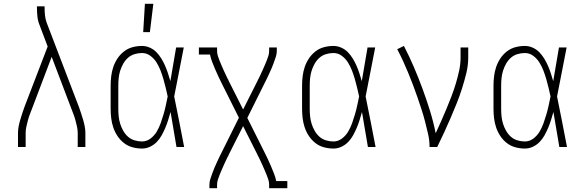

<svg xmlns="http://www.w3.org/2000/svg" viewBox="-20 -768 3040 1003"><path d="M74 0V-74Q74 -91 77.5 -108.5Q81 -126 86 -143Q91 -160 96.5 -176.5Q102 -193 108 -210L229 -525L187 -636Q178 -658 175.5 -681Q173 -704 173 -728V-735H213V-728Q213 -708 215 -688Q217 -668 224 -649L392 -210Q398 -193 403.5 -176.5Q409 -160 414 -143Q419 -126 422.5 -108.5Q426 -91 426 -74V0H386V-74Q386 -89 382.5 -105Q379 -121 375 -136.5Q371 -152 365.5 -167Q360 -182 354 -197L250 -471L146 -197Q140 -182 134.5 -167Q129 -152 125 -136.5Q121 -121 117.5 -105Q114 -89 114 -74V0Z M722 8Q697 8 672.5 1.5Q648 -5 628 -20.5Q608 -36 594 -57Q580 -78 572 -101.5Q564 -125 561 -150Q558 -175 558 -200V-320Q558 -345 561 -370Q564 -395 572 -418.5Q580 -442 594 -463Q608 -484 628 -499.5Q648 -515 672.5 -521.5Q697 -528 722 -528Q743 -528 763 -519Q783 -510 797.5 -495Q812 -480 823 -462Q834 -444 842.5 -424.5Q851 -405 857.5 -385Q864 -365 870 -344Q878 -388 885 -432Q892 -476 900 -520H940Q927 -456 915 -391.5Q903 -327 890 -264Q904 -198 916.5 -132Q929 -66 942 0H902Q894 -46 886.5 -91.5Q879 -137 871 -183Q865 -162 858.5 -141Q852 -120 843.5 -100Q835 -80 824.5 -61Q814 -42 799 -26.5Q784 -11 764 -1.5Q744 8 722 8ZM722 -29Q746 -29 766 -44Q786 -59 798.5 -80Q811 -101 819 -123.5Q827 -146 834 -169.5Q841 -193 846 -216.5Q851 -240 856 -264Q851 -287 845.5 -310Q840 -333 833.5 -355.5Q827 -378 818.5 -400Q810 -422 797.5 -442Q785 -462 765.5 -476.5Q746 -491 722 -491Q702 -491 682.5 -485Q663 -479 648.5 -466Q634 -453 624 -435.5Q614 -418 608 -399Q602 -380 600 -360Q598 -340 598 -320V-200Q598 -180 600 -160Q602 -140 608 -121Q614 -102 624 -84.5Q634 -67 648.5 -54Q663 -41 682.5 -35Q702 -29 722 -29ZM728 -600 737 -748H781L763 -600Z M1074 215V197Q1074 181 1079 166.5Q1084 152 1089 137.5Q1094 123 1100 109Q1106 95 1112.5 81Q1119 67 1125.5 53Q1132 39 1139 26L1228 -153L1139 -331Q1130 -349 1121 -368Q1112 -387 1104 -406Q1096 -425 1088.5 -444Q1081 -463 1077 -483H1019V-520H1114V-502Q1114 -489 1118 -476Q1122 -463 1127 -451Q1132 -439 1137 -427Q1142 -415 1147.5 -403Q1153 -391 1158.5 -379Q1164 -367 1170 -355L1171 -354Q1172 -352 1173 -350.5Q1174 -349 1174 -347L1250 -196L1326 -347Q1326 -349 1327 -350.5Q1328 -352 1329 -354L1330 -355Q1336 -367 1341.5 -379Q1347 -391 1352.5 -403Q1358 -415 1363 -427Q1368 -439 1373 -451Q1378 -463 1382 -476Q1386 -489 1386 -502V-520H1426V-502Q1426 -486 1421 -471.5Q1416 -457 1411 -442.5Q1406 -428 1400 -414Q1394 -400 1387.5 -386Q1381 -372 1374.5 -358Q1368 -344 1361 -331L1272 -152L1361 26Q1370 44 1379 63Q1388 82 1396 101Q1404 120 1411.5 139Q1419 158 1423 178H1481V215H1386V197Q1386 184 1382 171Q1378 158 1373 146Q1368 134 1363 122Q1358 110 1352.5 98Q1347 86 1341.5 74Q1336 62 1330 50L1329 49Q1328 47 1327 45.5Q1326 44 1326 42L1250 -109L1174 42Q1174 44 1173 45.5Q1172 47 1171 49L1170 50Q1164 62 1158.5 74Q1153 86 1147.5 98Q1142 110 1137 122Q1132 134 1127 146Q1122 158 1118 171Q1114 184 1114 197V215Z M1722 8Q1697 8 1672.5 1.5Q1648 -5 1628 -20.5Q1608 -36 1594 -57Q1580 -78 1572 -101.5Q1564 -125 1561 -150Q1558 -175 1558 -200V-320Q1558 -345 1561 -370Q1564 -395 1572 -418.5Q1580 -442 1594 -463Q1608 -484 1628 -499.5Q1648 -515 1672.5 -521.5Q1697 -528 1722 -528Q1743 -528 1763 -519Q1783 -510 1797.5 -495Q1812 -480 1823 -462Q1834 -444 1842.5 -424.5Q1851 -405 1857.5 -385Q1864 -365 1870 -344Q1878 -388 1885 -432Q1892 -476 1900 -520H1940Q1927 -456 1915 -391.5Q1903 -327 1890 -264Q1904 -198 1916.5 -132Q1929 -66 1942 0H1902Q1894 -46 1886.5 -91.5Q1879 -137 1871 -183Q1865 -162 1858.5 -141Q1852 -120 1843.5 -100Q1835 -80 1824.5 -61Q1814 -42 1799 -26.5Q1784 -11 1764 -1.5Q1744 8 1722 8ZM1722 -29Q1746 -29 1766 -44Q1786 -59 1798.5 -80Q1811 -101 1819 -123.5Q1827 -146 1834 -169.5Q1841 -193 1846 -216.5Q1851 -240 1856 -264Q1851 -287 1845.5 -310Q1840 -333 1833.5 -355.5Q1827 -378 1818.5 -400Q1810 -422 1797.5 -442Q1785 -462 1765.5 -476.5Q1746 -491 1722 -491Q1702 -491 1682.5 -485Q1663 -479 1648.5 -466Q1634 -453 1624 -435.5Q1614 -418 1608 -399Q1602 -380 1600 -360Q1598 -340 1598 -320V-200Q1598 -180 1600 -160Q1602 -140 1608 -121Q1614 -102 1624 -84.5Q1634 -67 1648.5 -54Q1663 -41 1682.5 -35Q1702 -29 1722 -29Z M2224 0Q2224 -34 2216.5 -67Q2209 -100 2200.5 -133Q2192 -166 2181.5 -198Q2171 -230 2160 -262Q2149 -294 2137 -325.5Q2125 -357 2112 -388.5Q2099 -420 2085 -450.5Q2071 -481 2055 -511L2090 -528Q2118 -474 2142 -418Q2166 -362 2187 -305Q2208 -248 2226 -190Q2244 -132 2256 -72Q2271 -104 2285 -136Q2299 -168 2312.5 -200Q2326 -232 2338.5 -265Q2351 -298 2361 -331Q2371 -364 2378.5 -398.5Q2386 -433 2386 -468V-520H2426V-468Q2426 -426 2416 -385.5Q2406 -345 2393.5 -305.5Q2381 -266 2365.5 -227.5Q2350 -189 2333.5 -150.5Q2317 -112 2299.5 -74.5Q2282 -37 2264 0Z M2722 8Q2697 8 2672.5 1.5Q2648 -5 2628 -20.5Q2608 -36 2594 -57Q2580 -78 2572 -101.5Q2564 -125 2561 -150Q2558 -175 2558 -200V-320Q2558 -345 2561 -370Q2564 -395 2572 -418.5Q2580 -442 2594 -463Q2608 -484 2628 -499.5Q2648 -515 2672.5 -521.5Q2697 -528 2722 -528Q2743 -528 2763 -519Q2783 -510 2797.5 -495Q2812 -480 2823 -462Q2834 -444 2842.5 -424.5Q2851 -405 2857.5 -385Q2864 -365 2870 -344Q2878 -388 2885 -432Q2892 -476 2900 -520H2940Q2927 -456 2915 -391.5Q2903 -327 2890 -264Q2904 -198 2916.5 -132Q2929 -66 2942 0H2902Q2894 -46 2886.5 -91.5Q2879 -137 2871 -183Q2865 -162 2858.5 -141Q2852 -120 2843.5 -100Q2835 -80 2824.5 -61Q2814 -42 2799 -26.5Q2784 -11 2764 -1.5Q2744 8 2722 8ZM2722 -29Q2746 -29 2766 -44Q2786 -59 2798.5 -80Q2811 -101 2819 -123.5Q2827 -146 2834 -169.5Q2841 -193 2846 -216.5Q2851 -240 2856 -264Q2851 -287 2845.5 -310Q2840 -333 2833.5 -355.5Q2827 -378 2818.5 -400Q2810 -422 2797.5 -442Q2785 -462 2765.5 -476.5Q2746 -491 2722 -491Q2702 -491 2682.5 -485Q2663 -479 2648.5 -466Q2634 -453 2624 -435.5Q2614 -418 2608 -399Q2602 -380 2600 -360Q2598 -340 2598 -320V-200Q2598 -180 2600 -160Q2602 -140 2608 -121Q2614 -102 2624 -84.5Q2634 -67 2648.5 -54Q2663 -41 2682.5 -35Q2702 -29 2722 -29Z"/></svg>

Font: Iosevka Curly Slab Extralight
Style: Regular
Weight: 200
Monospace: yes
Designer: Belleve Invis
Foundry: Belleve Invis
Version: Version 22.1.2; ttfautohint (v1.8.4)